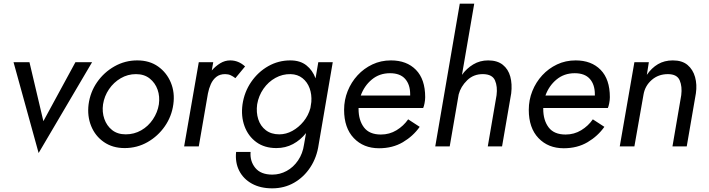

<svg xmlns="http://www.w3.org/2000/svg" viewBox="-20 -800 3871 1049"><path d="M54 -460H141L217 -138L392 -460H483L191 36Z M464 -230Q473 -297 510.5 -351Q548 -405 605.5 -437.5Q663 -470 730 -470Q797 -470 844 -436.5Q891 -403 913.5 -348.5Q936 -294 927 -230Q918 -164 880.5 -110Q843 -56 786 -23.5Q729 9 661 9Q595 9 547.5 -24Q500 -57 478 -111.5Q456 -166 464 -230ZM543 -230Q537 -188 550 -150.5Q563 -113 592.5 -89.5Q622 -66 667 -66Q713 -66 751.5 -88Q790 -110 815.5 -148Q841 -186 848 -230Q854 -273 841 -310Q828 -347 798 -371Q768 -395 723 -395Q678 -395 639.5 -372.5Q601 -350 575.5 -312.5Q550 -275 543 -230Z M1266 -373Q1253 -383 1240 -389Q1227 -395 1210 -395Q1181 -395 1162 -380Q1143 -365 1132 -340.5Q1121 -316 1116 -289L1066 0H986L1066 -460H1145L1137 -415Q1158 -439 1183.5 -454.5Q1209 -470 1238 -470Q1283 -470 1319 -437Z M1270 30H1349Q1345 81 1375 117.5Q1405 154 1468 154Q1509 154 1546 134Q1583 114 1608.5 76.5Q1634 39 1641 -10L1652 -73Q1622 -35 1581 -13Q1540 9 1490 9Q1425 9 1380.5 -23.5Q1336 -56 1316 -110.5Q1296 -165 1305 -230Q1315 -298 1352.5 -352.5Q1390 -407 1445.5 -438.5Q1501 -470 1566 -470Q1620 -470 1654 -443Q1688 -416 1704 -372L1719 -460H1798L1721 -10Q1711 60 1675.5 114Q1640 168 1586.5 198.5Q1533 229 1467 229Q1403 229 1356.5 203.5Q1310 178 1287 133Q1264 88 1270 30ZM1385 -230Q1379 -186 1391 -148.5Q1403 -111 1432.5 -88.5Q1462 -66 1506 -66Q1543 -66 1577.5 -85Q1612 -104 1638.5 -136.5Q1665 -169 1676 -210L1681 -243Q1684 -284 1671.5 -318Q1659 -352 1632.5 -373Q1606 -394 1568 -395Q1524 -396 1485 -374.5Q1446 -353 1419.5 -315Q1393 -277 1385 -230Z M2051 10Q1966 10 1913 -45.5Q1860 -101 1860 -200Q1860 -254 1879.5 -302.5Q1899 -351 1933.5 -388.5Q1968 -426 2014.5 -448Q2061 -470 2116 -470Q2202 -470 2252.5 -418.5Q2303 -367 2303 -269Q2303 -254 2299.5 -236Q2296 -218 2292 -210H1939Q1939 -208 1939 -205Q1939 -143 1968.5 -104Q1998 -65 2061 -65Q2108 -65 2146.5 -88.5Q2185 -112 2210 -148L2273 -107Q2237 -56 2181 -23Q2125 10 2051 10ZM2111 -400Q2053 -400 2011.5 -365.5Q1970 -331 1951 -278H2221Q2221 -281 2221 -285Q2221 -338 2193.5 -369Q2166 -400 2111 -400Z M2693 -280Q2699 -327 2684.5 -360.5Q2670 -394 2620 -395Q2568 -396 2532.5 -361.5Q2497 -327 2486 -284L2437 0H2358L2492 -780H2571L2504 -391Q2529 -426 2565.5 -448Q2602 -470 2647 -470Q2697 -470 2727 -446Q2757 -422 2768 -381.5Q2779 -341 2773 -290L2723 0H2645Z M3060 10Q2975 10 2922 -45.5Q2869 -101 2869 -200Q2869 -254 2888.5 -302.5Q2908 -351 2942.5 -388.5Q2977 -426 3023.5 -448Q3070 -470 3125 -470Q3211 -470 3261.5 -418.5Q3312 -367 3312 -269Q3312 -254 3308.5 -236Q3305 -218 3301 -210H2948Q2948 -208 2948 -205Q2948 -143 2977.5 -104Q3007 -65 3070 -65Q3117 -65 3155.5 -88.5Q3194 -112 3219 -148L3282 -107Q3246 -56 3190 -23Q3134 10 3060 10ZM3120 -400Q3062 -400 3020.5 -365.5Q2979 -331 2960 -278H3230Q3230 -281 3230 -285Q3230 -338 3202.5 -369Q3175 -400 3120 -400Z M3702 -280Q3708 -327 3693.5 -361Q3679 -395 3629 -395Q3577 -395 3540.5 -363Q3504 -331 3496 -284L3446 0H3366L3446 -460H3525L3514 -391Q3540 -429 3575 -449.5Q3610 -470 3656 -470Q3707 -470 3736.5 -445Q3766 -420 3777.5 -379Q3789 -338 3782 -290L3732 0H3654Z"/></svg>

Font: Von Book
Style: Italic
Weight: 400
Version: Version 4.000; ttfautohint (v1.8.4.7-5d5b)